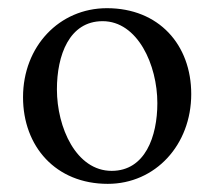

<svg xmlns="http://www.w3.org/2000/svg" viewBox="-20 -449 533 476"><path d="M234.4 -396.5C321.3 -396.5 370.1 -288.1 370.1 -193.4C370.1 -110.4 339.8 -25.4 256.8 -25.4C168.9 -25.4 121.1 -132.8 121.1 -227.5C121.1 -311.5 151.4 -396.5 234.4 -396.5ZM245.1 -428.7C127 -428.7 37.1 -334 37.1 -208C37.1 -85.9 118.2 6.8 247.1 6.8C365.2 6.8 454.1 -89.8 454.1 -215.8C454.1 -337.9 374 -428.7 245.1 -428.7Z"/></svg>

Font: Crimson
Style: Roman
Weight: 400
Version: Version 0.2